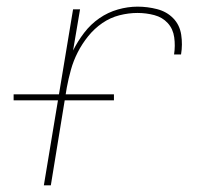

<svg xmlns="http://www.w3.org/2000/svg" viewBox="-20 -558 640 578"><path d="M112 0 200 -530H221L200 -406Q214 -434 233.5 -459.5Q253 -485 279 -503Q305 -521 335 -529.5Q365 -538 394 -538Q424 -538 453 -530.5Q482 -523 501.5 -503Q521 -483 525.5 -453.5Q530 -424 525 -394H504Q508 -420 504.5 -445.5Q501 -471 485 -488.5Q469 -506 444.5 -512.5Q420 -519 394 -519Q367 -519 339.5 -512Q312 -505 288 -488.5Q264 -472 245.5 -449Q227 -426 214 -400.5Q201 -375 193.5 -348Q186 -321 181 -294L133 0ZM21 -256V-274H323V-256Z"/></svg>

Font: Iosevka Curly Thin Extended
Style: Italic
Weight: 100
Width: 7
Italic angle: -9°
Monospace: yes
Designer: Belleve Invis
Foundry: Belleve Invis
Version: Version 11.1.0; ttfautohint (v1.8.3)